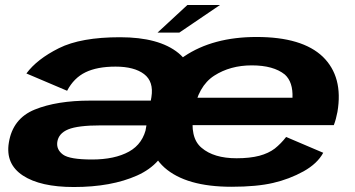

<svg xmlns="http://www.w3.org/2000/svg" viewBox="-20 -744 1427 771"><path d="M719.5 -155 751.5 -337Q774.5 -467.5 696.5 -531Q618.5 -594.5 462 -594.5Q304.5 -594.5 216.5 -550.5Q128.5 -506.5 86 -449L249.5 -379.5Q276.5 -431 323.5 -453.8Q370.5 -476.5 444 -476.5Q519 -476.5 558.5 -446.5Q598 -416.5 588 -354L556.5 -175L578.5 -159ZM276.5 7Q427 7 530.5 -39.2Q634 -85.5 661 -187L568.5 -237Q555.5 -167 498 -135.2Q440.5 -103.5 349.5 -103.5Q260 -103.5 233 -123.2Q206 -143 210 -173.5Q215 -208.5 254 -224.5Q293 -240.5 384.5 -240.5Q462.5 -240.5 576 -240.5L593.5 -340Q442 -340 342.5 -340Q208 -340 119.5 -304Q31 -268 15.5 -171Q1.5 -85.5 71.8 -39.2Q142 7 276.5 7ZM909.5 6 930 -108.5Q838.5 -108.5 789.5 -150.5Q740.5 -191 757.5 -293.5Q775 -398 840 -440Q904.5 -481.5 991 -481.5Q1078.5 -481.5 1124 -444.5Q1157 -414.5 1154.5 -351.5H750.5L731.5 -241.5H1320.5Q1329.5 -265 1335 -294.5Q1359 -435.5 1276.5 -516Q1193.5 -595.5 1010.5 -595.5Q835 -595.5 719.5 -517.5Q603.5 -440 579 -294Q554.5 -148.5 640.5 -71Q727.5 6 909.5 6ZM930 -108.5 909.5 6Q1011 6 1077 -9.5Q1142 -24.5 1199 -56Q1254.5 -87 1278 -130.5L1129 -194Q1108.5 -167.5 1083.5 -147.5Q1058.5 -128.5 1021.5 -118.5Q983.5 -108.5 930 -108.5ZM612.5 -613H700L863.5 -724H732.5Z"/></svg>

Font: Anybody Expanded
Style: Bold Italic
Weight: 700
Width: 7
Italic angle: -10°
Version: Version 1.113;gftools[0.9.25]